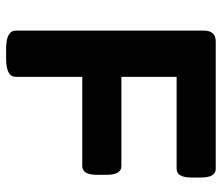

<svg xmlns="http://www.w3.org/2000/svg" viewBox="-70 -670 742 643"><g transform="rotate(90 301.5 -349.0)"><path d="M143 2Q83 2 83 -31V-660Q83 -700 120 -700H546Q575 -700 575 -650V-619Q575 -569 546 -569H238V-384H537Q566 -384 566 -334V-303Q566 -253 537 -253H238V-31Q238 2 178 2Z"/></g></svg>

Font: Asap Expanded
Style: Bold
Weight: 700
Width: 7
Designer: Pablo Cosgaya
Foundry: Omnibus-Type
Version: Version 3.001; ttfautohint (v1.8.4.7-5d5b)